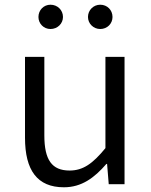

<svg xmlns="http://www.w3.org/2000/svg" viewBox="-20 -781 642 814"><path d="M251 13C326 13 380 -27 431 -86H434L441 0H508V-540H427V-153C373 -87 332 -58 275 -58C200 -58 168 -103 168 -207V-540H86V-197C86 -59 138 13 251 13ZM194 -658C224 -658 247 -681 247 -709C247 -738 224 -761 194 -761C165 -761 143 -738 143 -709C143 -681 165 -658 194 -658ZM405 -658C435 -658 457 -681 457 -709C457 -738 435 -761 405 -761C376 -761 353 -738 353 -709C353 -681 376 -658 405 -658Z"/></svg>

Font: ChiuKong Gothic MN Normal
Style: Regular
Weight: 350
Designer: Ryoko NISHIZUKA 西塚涼子 (kana, bopomofo & ideographs); Paul D. Hunt (Latin, Greek & Cyrillic); Sandoll Communications 산돌커뮤니
Foundry: Adobe
Version: Version 1.300